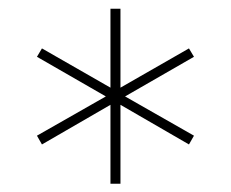

<svg xmlns="http://www.w3.org/2000/svg" viewBox="-20 -748 540 449"><path d="M238.3 -318.4V-502.9L78.1 -410.2L66.4 -430.7L227.5 -522.5L66.4 -615.2L78.1 -634.8L238.3 -543V-727.5H261.7V-543L421.9 -634.8L433.6 -615.2L272.5 -522.5L433.6 -430.7L421.9 -410.2L261.7 -502.9V-318.4Z"/></svg>

Font: Inter Thin
Style: Regular
Weight: 250
Designer: Rasmus Andersson
Foundry: rsms
Version: Version 4.001;git-66647c0bb